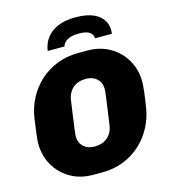

<svg xmlns="http://www.w3.org/2000/svg" viewBox="-130 -1000 978 1112"><g transform="rotate(-15 359.5 -444.0)"><path d="M289 10Q213 10 154.5 -24Q96 -58 62.5 -116.5Q29 -175 29 -248Q29 -266 34 -305.5Q39 -345 46 -394Q55 -456 83.5 -510.5Q112 -565 156.5 -606Q201 -647 259.5 -670.5Q318 -694 388 -694H444Q520 -694 578.5 -660Q637 -626 670.5 -567.5Q704 -509 704 -436Q704 -417 699.5 -378Q695 -339 687 -290Q678 -228 649.5 -173.5Q621 -119 576.5 -78Q532 -37 473.5 -13.5Q415 10 345 10ZM342 -146Q365 -146 384.5 -152.5Q404 -159 419 -172Q434 -185 443.5 -203.5Q453 -222 456 -246Q465 -307 470 -345Q475 -383 478 -404Q481 -425 482 -436Q483 -447 483 -454Q483 -479 471.5 -498Q460 -517 439.5 -527.5Q419 -538 391 -538Q368 -538 348.5 -531.5Q329 -525 314 -512Q299 -499 289.5 -480.5Q280 -462 277 -438Q268 -377 263 -339Q258 -301 255 -280Q252 -259 251 -248Q250 -237 250 -230Q250 -205 261.5 -186Q273 -167 293.5 -156.5Q314 -146 342 -146ZM221 -751Q227 -795 252 -828Q277 -861 320.5 -879.5Q364 -898 425 -898Q491 -898 533 -879.5Q575 -861 593.5 -828Q612 -795 606 -751H505Q504 -775 484.5 -788.5Q465 -802 421 -802Q377 -802 353 -788.5Q329 -775 321 -751Z"/></g></svg>

Font: Chivo Medium Black
Style: Italic
Weight: 900
Italic angle: -8.05°
Version: Version 2.002